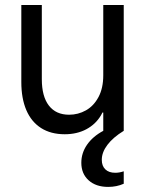

<svg xmlns="http://www.w3.org/2000/svg" viewBox="-20 -524 581 769"><path d="M475.6 0H393.6V-503.9H475.6ZM256.8 -64.5Q293 -64.5 324.2 -82Q355.5 -99.6 374.5 -135.3Q393.6 -170.9 393.6 -222.7L405.3 -144.5V-73.2H377.9L405.3 -144.5Q405.3 -97.7 384.3 -62Q363.3 -26.4 325.7 -6.3Q288.1 13.7 239.3 13.7Q183.6 13.7 144.5 -11.2Q105.5 -36.1 85.4 -83Q65.4 -129.9 65.4 -195.3V-503.9H147.5V-207Q147.5 -137.7 175.8 -101.1Q204.1 -64.5 256.8 -64.5ZM305.7 127.9Q305.7 88.9 328.6 55.7Q351.6 22.5 393.6 0H475.6Q432.6 26.4 410.2 56.2Q387.7 85.9 387.7 116.2Q387.7 140.6 401.9 154.3Q416 168 441.4 168Q450.2 168 458.5 166.5Q466.8 165 475.6 162.1V211.9Q447.3 224.6 413.1 224.6Q364.3 224.6 335 198.2Q305.7 171.9 305.7 127.9Z"/></svg>

Font: Wanted Sans Std Variable
Style: Regular
Weight: 400
Designer: Original Design by Kil Hyung-jin and Kang Hanbin, Wanted Lab, Inc;
Foundry: Wanted Lab, Inc.
Version: Version 1.003;Glyphs 3.2 (3227)